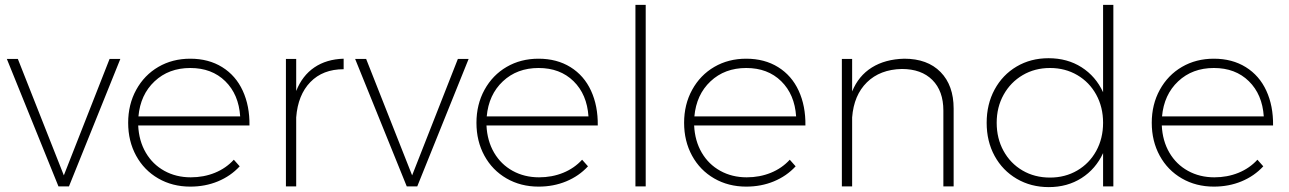

<svg xmlns="http://www.w3.org/2000/svg" viewBox="-20 -762 5270 785"><path d="M8 -521H53L241 -45L428 -521H472L262 0H219Z M1000 -249H545Q548 -186 576 -138Q604 -90 652 -63.5Q700 -37 760 -37Q813 -37 858.5 -55.5Q904 -74 936 -109L960 -82Q923 -42 871 -20.5Q819 1 758 1Q685 1 627 -32.5Q569 -66 536.5 -125.5Q504 -185 504 -260Q504 -335 537 -395Q570 -455 627.5 -488.5Q685 -522 758 -522Q833 -522 888.5 -487.5Q944 -453 972.5 -391Q1001 -329 1000 -249ZM962 -286Q956 -376 901 -430Q846 -484 758 -484Q670 -484 612 -429.5Q554 -375 546 -286Z M1385 -522V-479Q1300 -479 1249 -426.5Q1198 -374 1191 -282V0H1149V-521H1191V-390Q1216 -453 1265.5 -486.5Q1315 -520 1385 -522Z M1432 -521H1477L1665 -45L1852 -521H1896L1686 0H1643Z M2424 -249H1969Q1972 -186 2000 -138Q2028 -90 2076 -63.5Q2124 -37 2184 -37Q2237 -37 2282.5 -55.5Q2328 -74 2360 -109L2384 -82Q2347 -42 2295 -20.5Q2243 1 2182 1Q2109 1 2051 -32.5Q1993 -66 1960.5 -125.5Q1928 -185 1928 -260Q1928 -335 1961 -395Q1994 -455 2051.5 -488.5Q2109 -522 2182 -522Q2257 -522 2312.5 -487.5Q2368 -453 2396.5 -391Q2425 -329 2424 -249ZM2386 -286Q2380 -376 2325 -430Q2270 -484 2182 -484Q2094 -484 2036 -429.5Q1978 -375 1970 -286Z M2578 -742H2620V0H2578Z M3273 -249H2818Q2821 -186 2849 -138Q2877 -90 2925 -63.5Q2973 -37 3033 -37Q3086 -37 3131.5 -55.5Q3177 -74 3209 -109L3233 -82Q3196 -42 3144 -20.5Q3092 1 3031 1Q2958 1 2900 -32.5Q2842 -66 2809.5 -125.5Q2777 -185 2777 -260Q2777 -335 2810 -395Q2843 -455 2900.5 -488.5Q2958 -522 3031 -522Q3106 -522 3161.5 -487.5Q3217 -453 3245.5 -391Q3274 -329 3273 -249ZM3235 -286Q3229 -376 3174 -430Q3119 -484 3031 -484Q2943 -484 2885 -429.5Q2827 -375 2819 -286Z M3879 -318V0H3837V-310Q3837 -390 3792 -435Q3747 -480 3667 -480Q3578 -478 3524.5 -425.5Q3471 -373 3464 -282V0H3422V-521H3464V-388Q3490 -452 3544.5 -486Q3599 -520 3677 -522Q3772 -522 3825.5 -467.5Q3879 -413 3879 -318Z M4532 -742V0H4490V-136Q4460 -71 4402 -34Q4344 3 4268 3Q4195 3 4137 -31Q4079 -65 4046.5 -124.5Q4014 -184 4014 -260Q4014 -336 4046.5 -396Q4079 -456 4136.5 -490Q4194 -524 4267 -524Q4344 -524 4402 -487Q4460 -450 4490 -385V-742ZM4490 -260Q4490 -324 4462 -375Q4434 -426 4384.5 -455Q4335 -484 4273 -484Q4211 -484 4161.5 -455Q4112 -426 4083.5 -375Q4055 -324 4055 -260Q4055 -196 4083 -145Q4111 -94 4160.5 -65Q4210 -36 4273 -36Q4335 -36 4384.5 -65Q4434 -94 4462 -145Q4490 -196 4490 -260Z M5185 -249H4730Q4733 -186 4761 -138Q4789 -90 4837 -63.5Q4885 -37 4945 -37Q4998 -37 5043.5 -55.5Q5089 -74 5121 -109L5145 -82Q5108 -42 5056 -20.5Q5004 1 4943 1Q4870 1 4812 -32.5Q4754 -66 4721.5 -125.5Q4689 -185 4689 -260Q4689 -335 4722 -395Q4755 -455 4812.5 -488.5Q4870 -522 4943 -522Q5018 -522 5073.5 -487.5Q5129 -453 5157.5 -391Q5186 -329 5185 -249ZM5147 -286Q5141 -376 5086 -430Q5031 -484 4943 -484Q4855 -484 4797 -429.5Q4739 -375 4731 -286Z"/></svg>

Font: Gontserrat ExtraLight
Style: Regular
Weight: 275
Designer: Julieta Ulanovsky
Foundry: Julieta Ulanovsky
Version: Version 6.001